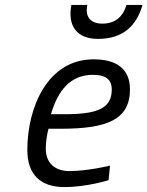

<svg xmlns="http://www.w3.org/2000/svg" viewBox="-20 -751 599 780"><path d="M270 -731C254 -648 290 -593 378 -593C482 -593 535 -648 559 -731H494C481 -687 451 -655 396 -655C343 -655 325 -688 335 -731H270ZM187 -287C215 -383 266 -447 357 -447C406 -447 434 -431 434 -387C434 -309 373 -287 242 -287H187ZM262 -56C205 -56 166 -87 166 -147C166 -170 170 -203 177 -228H228C415 -228 508 -265 508 -388C508 -474 450 -510 360 -510C173 -510 91 -314 91 -142C91 -40 146 9 242 9C332 9 421 -19 421 -19L427 -78C427 -78 336 -56 262 -56Z"/></svg>

Font: RazerF5
Style: Italic
Weight: 400
Foundry: Razer Inc.
Version: Version 2